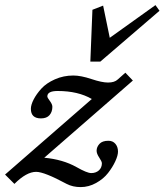

<svg xmlns="http://www.w3.org/2000/svg" viewBox="-68 -722 654 763"><path d="M291 -477.1 299.3 -683.1 341.8 -699.7 368.2 -571.8 549.8 -701.7 565.9 -679.2 330.6 -477.1ZM400.9 -119.6Q400.9 -104 390.1 -80.8Q379.4 -57.6 361.3 -34.4Q343.3 -11.2 314 5.1Q284.7 21.5 252.4 21.5Q221.2 21.5 196.8 8.8Q107.9 -39.1 75.7 -39.1Q37.1 -39.1 -10.7 8.8L-47.9 -28.3L296.9 -328.6Q242.2 -360.4 161.1 -360.4Q120.1 -360.4 120.1 -338.9Q120.1 -334 130.1 -320.8Q140.1 -307.6 140.1 -297.4Q140.1 -277.8 128.9 -264.6Q117.7 -251.5 94.7 -251.5Q54.7 -251.5 54.7 -289.6Q54.7 -305.2 65.7 -326.7Q76.7 -348.1 96.4 -369.9Q116.2 -391.6 150.1 -406.7Q184.1 -421.9 223.6 -421.9Q253.4 -421.9 295.9 -407.7Q336.9 -394 361.3 -394Q387.2 -394 399.9 -406.2L430.2 -433.1L460 -401.9L107.9 -95.2Q181.6 -88.4 235.8 -58.1Q277.8 -34.2 294.4 -34.2Q313 -34.2 325 -44.9Q336.9 -55.7 336.9 -73.2Q336.9 -80.1 326.4 -95.7Q315.9 -111.3 315.9 -123Q315.9 -137.7 327.1 -150.1Q338.4 -162.6 362.8 -162.6Q380.4 -162.6 390.6 -150.4Q400.9 -138.2 400.9 -119.6Z"/></svg>

Font: Elstob 18pt SemiBold
Style: Italic
Weight: 600
Italic angle: -20°
Designer: Peter S. Baker
Version: Version 1.015